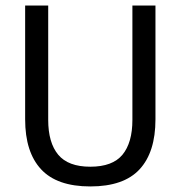

<svg xmlns="http://www.w3.org/2000/svg" viewBox="-20 -659 650 691"><path d="M305 12Q185 12 127.8 -49.8Q70.5 -111.5 70.5 -229.5V-639H153.5V-227.5Q153.5 -145.5 189.5 -102.2Q225.5 -59 305 -59Q385 -59 420.8 -102.2Q456.5 -145.5 456.5 -227.5V-639H539.5V-229.5Q539.5 -111.5 482.5 -49.8Q425.5 12 305 12Z"/></svg>

Font: Anek Bangla
Style: Regular
Weight: 400
Designer: Sulekha Rajkumar (Bangla), Yesha Goshar (Latin)
Foundry: Ek Type
Version: Version 1.003